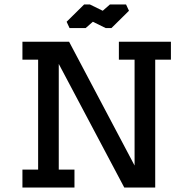

<svg xmlns="http://www.w3.org/2000/svg" viewBox="-20 -836 852 856"><path d="M80 -650H288L580 -98V-570H510V-650H742V-570H672V0H534L242 -551V-80H312V0H80V-80H150V-570H80ZM477 -711H451L394 -739L362 -711H290L277 -739L355 -816H381L438 -788L470 -816H542L555 -788Z"/></svg>

Font: Graduate
Style: Regular
Weight: 400
Version: Version 1.001